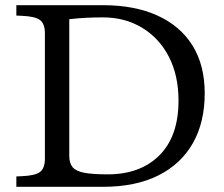

<svg xmlns="http://www.w3.org/2000/svg" viewBox="-20 -720 862 740"><path d="M43 0V-40L64 -41Q116 -43 134.5 -57.5Q153 -72 153 -108V-592Q153 -628 134.5 -642.5Q116 -657 64 -659L43 -660V-700H377Q499 -700 587 -660Q675 -620 722 -544.5Q769 -469 769 -360Q769 -249 723.5 -168.5Q678 -88 590.5 -44Q503 0 377 0ZM395 -48Q521 -48 594.5 -121.5Q668 -195 668 -332Q668 -430 630.5 -502Q593 -574 527 -613.5Q461 -653 377 -653Q344 -653 313 -651.5Q282 -650 247 -646V-119Q247 -91 260 -75.5Q273 -60 305.5 -54Q338 -48 395 -48Z"/></svg>

Font: Hedvig Letters Serif 12pt
Style: Regular
Weight: 400
Designer: Alexander Örn & Tor Weibull
Foundry: Kanon Foundry
Version: Version 1.000; ttfautohint (v1.8.4.7-5d5b)